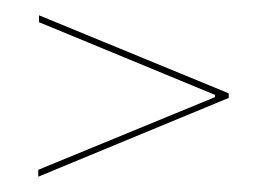

<svg xmlns="http://www.w3.org/2000/svg" viewBox="-20 -437 351 251"><path d="M31 -417 279 -315V-309L30 -206V-215L261 -310V-313L31 -408Z"/></svg>

Font: Moniqa SemBd Narrow Display
Style: Regular
Weight: 600
Width: 4
Designer: Rajesh Rajput
Foundry: Rajesh Rajput
Version: Version 1.000